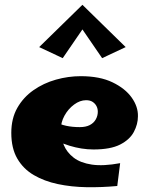

<svg xmlns="http://www.w3.org/2000/svg" viewBox="-20 -772 621 799"><path d="M468 2Q404 8 340.5 7Q277 6 220.5 -6Q164 -18 120.5 -43.5Q77 -69 52 -112Q27 -155 27 -219Q27 -279 52 -323Q77 -367 119 -396.5Q161 -426 212.5 -440.5Q264 -455 316 -455Q395 -455 448 -429.5Q501 -404 528 -366Q555 -328 554 -288Q554 -255 537 -223Q520 -191 480 -170.5Q440 -150 369 -150Q344 -150 319 -154Q294 -158 269.5 -165.5Q245 -173 222 -183.5Q199 -194 179 -207L208 -266Q230 -254 255.5 -248.5Q281 -243 312 -243Q337 -243 353.5 -251.5Q370 -260 378.5 -275Q387 -290 387 -307Q387 -320 381.5 -330.5Q376 -341 365.5 -348Q355 -355 338 -355Q313 -355 288.5 -337Q264 -319 248.5 -291Q233 -263 233 -232Q233 -199 245.5 -168.5Q258 -138 286.5 -116Q315 -94 362.5 -87Q410 -80 480 -93ZM241 -530 143 -576 323 -752 337 -670ZM405 -530 309 -670 323 -752 503 -576Z"/></svg>

Font: Marhey
Style: Bold
Weight: 700
Designer: Nur Syamsi & Bustanul Arifin
Foundry: Namelatype
Version: Version 1.000